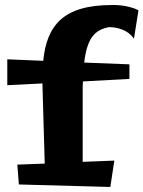

<svg xmlns="http://www.w3.org/2000/svg" viewBox="-20 -730 571 764"><path d="M495 -474 315 -481C327 -582 359 -611 413 -622C413 -622 480 -625 513 -576L531 -689C485 -713 425 -710 425 -710C232 -710 166 -629 152 -488L9 -494V-391L149 -398V-390L158 -79L49 -75L55 4L419 14L435 -91L309 -86V-365C309 -379 309 -393 310 -406L495 -416Z"/></svg>

Font: Peralta
Style: Regular
Weight: 400
Designer: Astigmatic (AOETI)
Foundry: Astigmatic (AOETI)
Version: Version 1.000